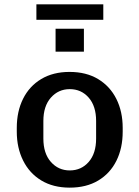

<svg xmlns="http://www.w3.org/2000/svg" viewBox="-20 -851 640 881"><path d="M300 10Q224 10 169.5 -23Q115 -56 86 -114.5Q57 -173 57 -247V-264Q57 -340 86 -398Q115 -456 169.5 -488.5Q224 -521 299 -521Q376 -521 430.5 -488Q485 -455 514 -397Q543 -339 543 -264V-247Q543 -171 514 -113Q485 -55 430.5 -22.5Q376 10 300 10ZM300 -69Q353 -69 387 -108Q421 -147 421 -215V-296Q421 -364 387 -403Q353 -442 300 -442Q248 -442 213.5 -403Q179 -364 179 -296V-215Q179 -147 213.5 -108Q248 -69 300 -69ZM147 -760V-831H454V-760ZM235 -614V-719H365V-614Z"/></svg>

Font: Chivo Mono Medium Medium
Style: Regular
Weight: 500
Monospace: yes
Version: Version 1.008